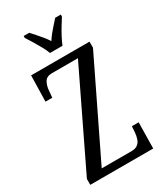

<svg xmlns="http://www.w3.org/2000/svg" viewBox="-228 -1017 938 1102"><g transform="rotate(-30 241.5 -465.5)"><path d="M29 0V-39L331 -665H159Q123 -665 109.5 -641Q96 -617 94 -585L90 -542H45L49 -714H436V-674L133 -49H330Q356 -49 371 -60Q386 -71 392.5 -89.5Q399 -108 401 -130L404 -172H449L446 0ZM207 -771Q199 -794 184 -820.5Q169 -847 153.5 -873Q138 -899 125 -918V-931H162Q176 -915 191.5 -898Q207 -881 221.5 -863Q236 -845 248 -826Q260 -845 274.5 -863Q289 -881 304.5 -898Q320 -915 334 -931H371V-918Q359 -899 343 -873Q327 -847 313 -820.5Q299 -794 290 -771Z"/></g></svg>

Font: Noto Serif ExtraCondensed
Style: Regular
Weight: 400
Width: 2
Designer: Monotype Design Team
Foundry: Monotype Imaging Inc.
Version: Version 2.013